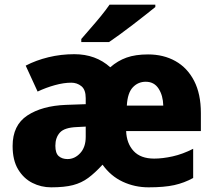

<svg xmlns="http://www.w3.org/2000/svg" viewBox="-20 -792 919 822"><path d="M614 -559Q680 -559 731 -530.5Q782 -502 811 -446Q840 -390 840 -308V-231H520Q522 -178 552 -145.5Q582 -113 640 -113Q676 -113 719 -122.5Q762 -132 807 -155V-30Q769 -9 726 0.5Q683 10 616 10Q557 10 505.5 -14Q454 -38 419 -87Q387 -52 358 -30.5Q329 -9 292.5 0.5Q256 10 199 10Q156 10 118.5 -9Q81 -28 57.5 -67Q34 -106 34 -167Q34 -256 97 -297.5Q160 -339 262 -343L347 -346V-372Q347 -408 328.5 -423Q310 -438 285 -438Q253 -438 215 -427.5Q177 -417 141 -400L90 -511Q134 -534 187.5 -547Q241 -560 298 -560Q390 -560 452 -504Q484 -532 522 -545.5Q560 -559 614 -559ZM604 -442Q571 -442 548.5 -418Q526 -394 523 -340H679Q678 -383 659 -412.5Q640 -442 604 -442ZM347 -250 309 -248Q256 -246 236.5 -224.5Q217 -203 217 -168Q217 -136 231.5 -123.5Q246 -111 269 -111Q300 -111 323.5 -136.5Q347 -162 347 -206ZM645 -772V-762Q628 -748 602.5 -728Q577 -708 548.5 -686Q520 -664 493 -644.5Q466 -625 447 -612H328V-625Q344 -644 366.5 -669.5Q389 -695 411.5 -722.5Q434 -750 449 -772Z"/></svg>

Font: Noto Sans Disp ExtBd
Style: Regular
Weight: 800
Designer: Monotype Design Team
Foundry: Monotype Imaging Inc.
Version: Version 2.000;GOOG;noto-source:20170915:90ef993387c0; ttfaut